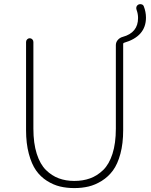

<svg xmlns="http://www.w3.org/2000/svg" viewBox="-20 -914 744 946"><path d="M653.3 -864.3Q651.4 -870.1 651.4 -874Q651.4 -885.7 662.1 -891.6Q667 -893.6 671.9 -893.6Q674.8 -893.6 677.7 -892.6Q685.5 -890.6 688.5 -882.8Q699.2 -855.5 699.2 -827.1Q699.2 -734.4 590.8 -703.1Q586.9 -702.1 586.9 -697.3V-272.5Q586.9 -207 573.2 -156.2Q559.6 -105.5 536.6 -74.2Q513.7 -43 481.4 -22.9Q449.2 -2.9 416.5 4.9Q383.8 12.7 346.2 12.7Q308.6 12.7 275.9 4.9Q243.2 -2.9 211.4 -22.9Q179.7 -43 157.7 -74.2Q135.7 -105.5 122.1 -156.2Q108.4 -207 108.4 -272.5V-707Q108.4 -714.8 113.8 -720.2Q119.1 -725.6 126.5 -725.6Q133.8 -725.6 139.2 -720.2Q144.5 -714.8 144.5 -707V-280.3Q144.5 -208 161.1 -156.2Q177.7 -104.5 206.5 -76.2Q235.4 -47.9 270 -35.2Q304.7 -22.5 345.7 -22.5Q388.7 -22.5 423.8 -35.2Q459 -47.9 488.3 -76.2Q517.6 -104.5 534.2 -156.2Q550.8 -208 550.8 -280.3V-691.4Q550.8 -706.1 560.5 -717.3Q570.3 -728.5 585 -732.4Q660.2 -752.9 660.2 -825.2Q660.2 -845.7 653.3 -864.3Z"/></svg>

Font: Gen Jyuu Gothic ExtraLight
Style: Regular
Weight: 100
Designer: [Source Han Sans]
Ryoko NISHIZUKA  (kana & ideographs); Paul D. Hunt (Latin, Greek & Cyrillic); Wenlong ZHANG  (bopomofo
Version: Version 1.002.20150607